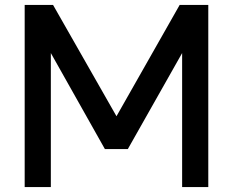

<svg xmlns="http://www.w3.org/2000/svg" viewBox="-20 -750 946 778"><path d="M186 -535V8H80V-730H195L452 -279L708 -730H824V8H718V-535L498 -146H405Z"/></svg>

Font: SUITE
Style: Bold
Weight: 700
Designer: Sun
Foundry: Sun
Version: Version 2.040